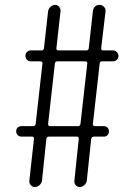

<svg xmlns="http://www.w3.org/2000/svg" viewBox="-20 -750 540 770"><path d="M200.2 -496.1 172.9 -252.9Q172.9 -244.1 180.7 -244.1H293Q300.8 -244.1 302.7 -252.9L330.1 -496.1Q330.1 -503.9 322.3 -503.9H209Q202.1 -503.9 200.2 -496.1ZM66.4 -202.1Q57.6 -202.1 51.3 -208Q44.9 -213.9 44.9 -223.1Q44.9 -232.4 50.8 -238.3Q56.6 -244.1 66.4 -244.1H113.3Q121.1 -244.1 123 -252.9L150.4 -496.1Q150.4 -503.9 141.6 -503.9H103.5Q94.7 -503.9 88.4 -510.3Q82 -516.6 82 -525.9Q82 -535.2 88.4 -541.5Q94.7 -547.9 103.5 -547.9H147.5Q154.3 -547.9 156.2 -555.7L172.9 -705.1Q174.8 -715.8 183.1 -723.1Q191.4 -730.5 201.2 -730.5Q210.9 -730.5 217.3 -722.7Q223.6 -714.8 222.7 -705.1L206.1 -555.7Q206.1 -547.9 213.9 -547.9H327.1Q334 -547.9 335.9 -555.7L352.5 -705.1Q356.4 -730.5 379.9 -730.5Q389.6 -730.5 397 -722.7Q404.3 -714.8 403.3 -705.1L385.7 -555.7Q385.7 -547.9 393.6 -547.9H432.6Q441.4 -547.9 448.2 -541.5Q455.1 -535.2 455.1 -525.9Q455.1 -516.6 448.7 -510.3Q442.4 -503.9 432.6 -503.9H388.7Q381.8 -503.9 379.9 -496.1L352.5 -252.9Q352.5 -244.1 360.4 -244.1H396.5Q405.3 -244.1 411.1 -238.3Q417 -232.4 417 -223.1Q417 -213.9 411.1 -208Q405.3 -202.1 396.5 -202.1H356.4Q348.6 -202.1 345.7 -193.4L328.1 -25.4Q326.2 -14.6 317.9 -7.3Q309.6 0 299.8 0Q290 0 283.7 -7.3Q277.3 -14.6 278.3 -25.4L295.9 -193.4Q295.9 -202.1 289.1 -202.1H175.8Q168 -202.1 166 -193.4L148.4 -25.4Q146.5 -14.6 138.2 -7.3Q129.9 0 120.1 0Q110.4 0 103.5 -7.3Q96.7 -14.6 97.7 -25.4L116.2 -193.4Q116.2 -202.1 109.4 -202.1Z"/></svg>

Font: Rounded Mgen+ 1mn light
Style: Regular
Weight: 200
Designer: [Source Han Sans]
Ryoko NISHIZUKA  (kana & ideographs); Paul D. Hunt (Latin, Greek & Cyrillic); Wenlong ZHANG  (bopomofo
Version: Version 1.059.20150602